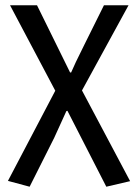

<svg xmlns="http://www.w3.org/2000/svg" viewBox="-20 -506 515 726"><path d="M120 -486 245 -232H249Q260 -259 299 -337L373 -486H466L290 -164L472 179L382 200L235 -87L231 -86L185 15L92 200L10 178L189 -163L18 -486Z"/></svg>

Font: LINE Seed Sans KR Regular
Style: Regular
Weight: 400
Designer: LINE VX Design & Sandoll Inc & Dalton Maag Ltd
Foundry: Sandoll Inc.
Version: Version 1.000